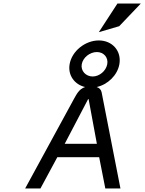

<svg xmlns="http://www.w3.org/2000/svg" viewBox="-20 -1072 827 1092"><path d="M481 -508H484L531 -254H348ZM558 -547C555 -562 545 -572 530 -577C593 -591 648 -644 659 -707C672 -782 619 -842 542 -842C465 -842 389 -782 376 -707C365 -644 404 -591 464 -577C428 -565 415 -534 402 -512L123 0H210L306 -178H544L579 0H665ZM531 -776C570 -776 597 -745 590 -707C583 -669 546 -637 507 -637C468 -637 438 -669 445 -707C452 -745 491 -776 531 -776ZM658 -923 781 -1052H648L542 -889Z"/></svg>

Font: Charger Monospace
Style: Regular
Weight: 400
Designer: Jasper
Foundry: Cannot Into Space Fonts
Version: Version 0.980